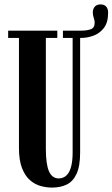

<svg xmlns="http://www.w3.org/2000/svg" viewBox="-20 -839 510 871"><path d="M215.5 12Q191.5 12 165.2 5Q139 -2 116.5 -21.2Q94 -40.5 80 -76Q66 -111.5 66 -168.5V-667H17V-700H240V-667H188V-164Q188 -94 202.2 -61.8Q216.5 -29.5 247 -29.5Q258.5 -29.5 269.5 -34.8Q280.5 -40 289.8 -53.2Q299 -66.5 304.2 -89.8Q309.5 -113 309.5 -149.5V-667H265.5V-700H350V-667H343.5V-147.5Q343.5 -85.5 327.5 -50.8Q311.5 -16 283 -2Q254.5 12 215.5 12ZM350 -667V-700Q373.5 -700 391.5 -706.2Q409.5 -712.5 409.5 -736Q409.5 -746 405.2 -758.2Q401 -770.5 401 -781.5Q401 -798.5 410 -808.8Q419 -819 436 -819Q453 -819 461.8 -809Q470.5 -799 470.5 -781.5Q470.5 -736.5 450.8 -711.5Q431 -686.5 403 -676.8Q375 -667 350 -667Z"/></svg>

Font: Imbue 24pt
Style: Bold
Weight: 700
Designer: Tyler Finck
Foundry: Etcetera Type Company
Version: Version 1.102